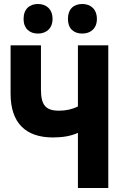

<svg xmlns="http://www.w3.org/2000/svg" viewBox="-20 -941 603 961"><path d="M392 -773C434 -773 465 -799 465 -846C465 -895 434 -921 392 -921C349 -921 320 -896 320 -846C320 -798 349 -773 392 -773ZM170 -773C212 -773 243 -799 243 -846C243 -895 212 -921 170 -921C128 -921 98 -896 98 -846C98 -798 128 -773 170 -773ZM370 0H522V-714H370V-408C341 -394 311 -387 275 -387C208 -387 185 -416 185 -493V-714H33V-472C33 -325 109 -253 245 -253C293 -253 335 -260 370 -276Z"/></svg>

Font: Noto Sans Mono SemiCondensed ExtraBold
Style: Regular
Weight: 800
Width: 4
Designer: Monotype Design Team
Foundry: Monotype Imaging Inc.
Version: Version 2.014